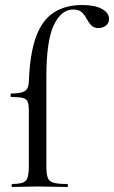

<svg xmlns="http://www.w3.org/2000/svg" viewBox="-20 -746 455 766"><path d="M29 0Q26 0 26 -6Q26 -12 29 -12Q71 -12 83 -25Q95 -38 95 -81V-306Q95 -330 90 -341Q85 -352 70 -355.5Q55 -359 25 -359Q22 -359 22 -366Q22 -373 25 -373Q65 -373 79.5 -383Q94 -393 95 -418Q99 -531 123.5 -598.5Q148 -666 194.5 -696Q241 -726 308 -726Q358 -726 386.5 -710.5Q415 -695 415 -671Q415 -653 402 -643.5Q389 -634 373 -634Q354 -634 343.5 -645.5Q333 -657 325.5 -671.5Q318 -686 306.5 -697Q295 -708 272 -708Q224 -708 194.5 -645.5Q165 -583 165 -439V-81Q165 -52 170.5 -37Q176 -22 193.5 -17Q211 -12 248 -12Q251 -12 251 -6Q251 0 248 0Q217 0 188 -1Q159 -2 129 -2Q101 -2 75.5 -1Q50 0 29 0Z"/></svg>

Font: Cormorant Garamond Light Medium
Style: Regular
Weight: 500
Version: Version 4.001